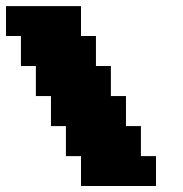

<svg xmlns="http://www.w3.org/2000/svg" viewBox="-20 -1120 611 640"><path d="M250 -500V-599.6H199.7V-699.7H149.9V-799.8H99.6V-899.9H49.8V-1000H0V-1099.6H250V-1000H299.8V-899.9H349.6V-799.8H399.9V-699.7H449.7V-599.6H500V-500Z"/></svg>

Font: Minecraft five bold
Style: Regular
Weight: 400
Designer: AngelloENF2
Foundry: https://fontstruct.com
Version: Version 1.0